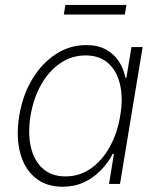

<svg xmlns="http://www.w3.org/2000/svg" viewBox="-20 -729 628 761"><path d="M228.5 11.2Q162.6 11.2 119.4 -24.7Q76.2 -60.5 59.6 -124.3Q43 -188 56.2 -270Q69.8 -352.1 107.9 -415.3Q146 -478.5 201.2 -514.4Q256.3 -550.3 321.8 -550.3Q368.2 -550.3 400.1 -532.7Q432.1 -515.1 451.2 -485.6Q470.2 -456.1 477.1 -420.9H481L501 -542.5H545.4L455.6 0H412.1L431.6 -119.1H426.8Q408.2 -83.5 379.2 -53.7Q350.1 -23.9 312.3 -6.3Q274.4 11.2 228.5 11.2ZM239.7 -29.8Q294.9 -29.8 339.8 -61Q384.8 -92.3 415 -146.7Q445.3 -201.2 456.5 -270.5Q468.3 -339.8 455.8 -393.8Q443.4 -447.8 408.9 -478.5Q374.5 -509.3 319.3 -509.3Q263.7 -509.3 218.3 -478Q172.9 -446.8 142.6 -392.6Q112.3 -338.4 101.1 -270.5Q89.8 -202.1 102.1 -147.5Q114.3 -92.8 149.2 -61.3Q184.1 -29.8 239.7 -29.8ZM481.4 -709.5 474.6 -671.4H232.9L239.3 -709.5Z"/></svg>

Font: Inter 16pt ExtraLight
Style: Italic
Weight: 250
Italic angle: -9.3988°
Version: Version 4.001;git-66647c0bb